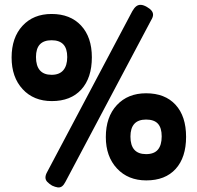

<svg xmlns="http://www.w3.org/2000/svg" viewBox="-20 -751 834 811"><path d="M200 33Q187 25 179.5 17Q172 9 172 -1.5Q172 -12 180 -26L539 -704Q547 -718 555.5 -724.5Q564 -731 575 -730.5Q586 -730 600 -722Q614 -714 620.5 -705.5Q627 -697 626.5 -687.5Q626 -678 618 -665L257 16Q250 30 242 36Q234 42 223.5 40.5Q213 39 200 33ZM199 -324Q122 -324 75.5 -374.5Q29 -425 29 -508Q29 -592 75 -642Q121 -692 198 -692Q277 -692 322.5 -643Q368 -594 368 -509Q368 -422 323.5 -373Q279 -324 199 -324ZM198 -435Q231 -435 247.5 -454.5Q264 -474 264 -510Q264 -546 247.5 -563.5Q231 -581 198 -581Q165 -581 148.5 -563.5Q132 -546 132 -510Q132 -473 148.5 -454Q165 -435 198 -435ZM598 11Q521 11 474 -39.5Q427 -90 427 -172Q427 -257 473.5 -307Q520 -357 597 -357Q677 -357 721.5 -308.5Q766 -260 766 -173Q766 -86 722 -37.5Q678 11 598 11ZM597 -100Q631 -100 647 -119Q663 -138 663 -175Q663 -211 647 -228.5Q631 -246 597 -246Q564 -246 547.5 -228Q531 -210 531 -174Q531 -137 547.5 -118.5Q564 -100 597 -100Z"/></svg>

Font: Fredoka Light SemiBold
Style: Regular
Weight: 600
Version: Version 2.001